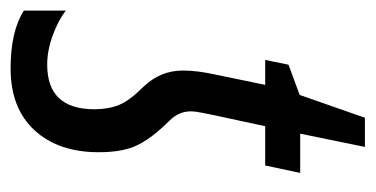

<svg xmlns="http://www.w3.org/2000/svg" viewBox="-220 -505 708 362"><g transform="rotate(90 134.0 -324.0)"><path d="M240 -156Q240 -203 226 -230.5Q212 -258 181 -289Q163 -307 163 -329Q163 -339 165.5 -350.5Q168 -362 170 -373L191 -470H265L279 -536H205L230 -658H175L132 -535L75 -514L66 -470H113L94 -378Q86 -343 86 -315Q86 -272 117 -240Q143 -214 151 -194Q159 -174 159 -148Q159 -59 75 -59Q48 -59 19.5 -69.5Q-9 -80 -27 -94V-15Q12 10 82 10Q157 10 198.5 -35Q240 -80 240 -156Z"/></g></svg>

Font: Noto Sans Display Condensed
Style: Italic
Weight: 400
Width: 3
Designer: Monotype Design team
Foundry: Monotype Imaging Inc.
Version: 1.000